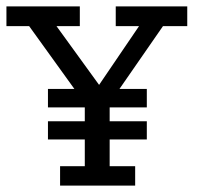

<svg xmlns="http://www.w3.org/2000/svg" viewBox="-29 -583 665 603"><path d="M237.3 -202.1V-245.6H121.6V-303.7H204.6L62.5 -501H-8.8V-563H221.7V-501H148.4L282.2 -316.4L407.7 -501H334.5V-563H559.1V-501H482.9L346.2 -303.7H432.1V-245.6H315.4V-202.1H432.1V-145H315.4V-61H395.5V0H159.7V-61H237.3V-145H121.6V-202.1Z"/></svg>

Font: Rokkitt
Style: Regular
Weight: 400
Version: Version 1.2; ttfautohint (v1.5) -l 7 -r 28 -G 50 -x 13 -D la